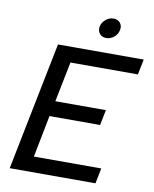

<svg xmlns="http://www.w3.org/2000/svg" viewBox="-96 -961 828 1032"><g transform="rotate(10 318.5 -444.5)"><path d="M620 -616H252L208 -397H484L467 -313H191L146 -84H514L497 0H29L169 -700H637ZM418 -779Q395 -779 382 -794.5Q369 -810 373 -834Q378 -857 397 -873Q416 -889 440 -889Q463 -889 476 -873Q489 -857 484 -834Q479 -810 460 -794.5Q441 -779 418 -779Z"/></g></svg>

Font: Albert Sans Medium
Style: Italic
Weight: 500
Italic angle: -11.25°
Designer: Andreas Rasmussen
Foundry: a.Foundry
Version: Version 1.025